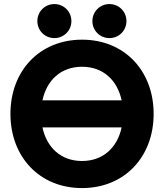

<svg xmlns="http://www.w3.org/2000/svg" viewBox="-20 -936 828 969"><path d="M446.3 -829.6C446.3 -781.7 484.4 -743.7 532.2 -743.7C580.1 -743.7 618.2 -781.7 618.2 -829.6C618.2 -877.4 580.1 -915.5 532.2 -915.5C484.4 -915.5 446.3 -877.4 446.3 -829.6ZM168.5 -829.6C168.5 -781.7 206.5 -743.7 254.4 -743.7C302.2 -743.7 340.3 -781.7 340.3 -829.6C340.3 -877.4 302.2 -915.5 254.4 -915.5C206.5 -915.5 168.5 -877.4 168.5 -829.6ZM32.7 -361.3C32.7 -143.6 180.2 13.2 394 13.2C607.9 13.2 755.4 -143.6 755.4 -361.3C755.4 -579.1 607.9 -735.8 394 -735.8C180.2 -735.8 32.7 -579.1 32.7 -361.3ZM394 -599.1C500.5 -599.1 572.3 -531.2 593.8 -429.7H194.3C215.8 -531.2 287.6 -599.1 394 -599.1ZM394 -123.5C287.6 -123.5 215.8 -191.4 194.3 -293H593.8C572.3 -191.4 500.5 -123.5 394 -123.5Z"/></svg>

Font: Giphurs ExtraBold
Style: Regular
Weight: 800
Version: Version 1.000